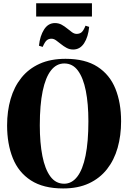

<svg xmlns="http://www.w3.org/2000/svg" viewBox="-20 -1102 758 1136"><path d="M353.5 13Q236.5 13 163 -34.5Q89.5 -82 55.8 -166.2Q22 -250.5 22 -360Q22 -444.5 42.8 -516.2Q63.5 -588 106.2 -641.5Q149 -695 214 -724.5Q279 -754 368 -754Q484.5 -754 557 -707Q629.5 -660 663 -576.8Q696.5 -493.5 696.5 -384.5Q696.5 -300 676 -227.5Q655.5 -155 613 -101Q570.5 -47 506 -17Q441.5 13 353.5 13ZM359.5 -15Q405 -15 437.2 -56.8Q469.5 -98.5 486.2 -181Q503 -263.5 503 -384.5Q503 -487.5 487.8 -564.5Q472.5 -641.5 441.2 -684Q410 -726.5 360.5 -726.5Q314 -726.5 281.8 -685.5Q249.5 -644.5 232.5 -563.2Q215.5 -482 215.5 -360Q215.5 -257 230.8 -179.2Q246 -101.5 277.8 -58.2Q309.5 -15 359.5 -15ZM413 -809Q391.5 -809 373.8 -818.8Q356 -828.5 340.8 -841Q325.5 -853.5 311.8 -863.2Q298 -873 284.5 -873Q267.5 -873 256.2 -863.2Q245 -853.5 232.5 -824.5L210.5 -831.5Q216.5 -889.5 240.8 -927.5Q265 -965.5 305 -965.5Q327 -965.5 344.8 -955.8Q362.5 -946 377.5 -933.5Q392.5 -921 406.2 -911.2Q420 -901.5 433.5 -901.5Q451 -901.5 462.5 -911Q474 -920.5 486 -950L507.5 -943Q502 -884 477.8 -846.5Q453.5 -809 413 -809ZM524 -1082.5V-1004H194V-1082.5Z"/></svg>

Font: Merriweather 144pt ExtraBold
Style: Regular
Weight: 800
Version: Version 2.100